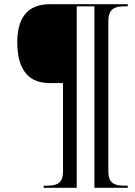

<svg xmlns="http://www.w3.org/2000/svg" viewBox="-20 -780 642 911"><path d="M187 111H344V-750H428V111H586V101H573C528 101 494 94 494 32V-679C494 -741 527 -750 573 -750H586V-760H216C103 -760 62 -686 62 -579C62 -475 97 -386 214 -386H279V33C279 94 245 101 200 101H187Z"/></svg>

Font: Noto Serif Display SemiCondensed SemiBold
Style: Italic
Weight: 600
Width: 4
Italic angle: -12°
Designer: Monotype Design Team
Foundry: Monotype Imaging Inc.
Version: Version 2.009